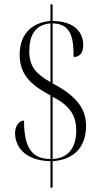

<svg xmlns="http://www.w3.org/2000/svg" viewBox="-20 -780 469 879"><path d="M211 -42V79H221V-42C318 -49 374 -105 374 -205C374 -279 333 -340 221 -398V-673C306 -671 317 -607 317 -519C345 -519 361 -538 361 -574C361 -634 319 -683 221 -684V-760H211V-684C125 -677 70 -623 70 -530C70 -433 128 -388 211 -343V-52C130 -53 90 -97 90 -228C67 -228 49 -203 49 -170C49 -114 88 -45 211 -42ZM211 -673V-404C147 -441 114 -473 114 -546C114 -617 140 -667 211 -673ZM221 -52V-337C297 -298 329 -254 329 -183C329 -104 293 -56 221 -52Z"/></svg>

Font: Noto Serif Display ExtraCondensed Light
Style: Regular
Weight: 300
Width: 2
Designer: Monotype Design Team
Foundry: Monotype Imaging Inc.
Version: Version 2.009